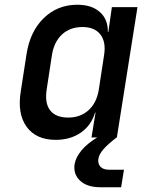

<svg xmlns="http://www.w3.org/2000/svg" viewBox="-20 -580 640 810"><path d="M215 10Q132 10 92 -45.5Q52 -101 68 -197L92 -352Q107 -448 165 -504Q223 -560 306 -560Q367 -560 401.5 -529Q436 -498 435 -445H437L452 -550H560L473 0H472Q434 29 416 50Q398 71 395 90Q392 110 403.5 123Q415 136 440 136H503L491 210H404Q347 210 317.5 182Q288 154 295 111Q300 84 323 55.5Q346 27 390 0H366L383 -105H381Q365 -51 321 -20.5Q277 10 215 10ZM268 -84Q319 -84 353.5 -115Q388 -146 397 -203L419 -347Q428 -403 403.5 -434.5Q379 -466 328 -466Q276 -466 242 -435Q208 -404 199 -347L177 -203Q168 -145 191.5 -114.5Q215 -84 268 -84Z"/></svg>

Font: NKDuy Mono SemiBold
Style: Italic
Weight: 600
Italic angle: -9°
Monospace: yes
Designer: NKDuy
Foundry: NKDuy
Version: Version 2.251; ttfautohint (v1.8.4.7-5d5b)